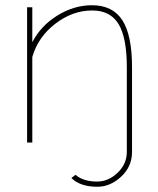

<svg xmlns="http://www.w3.org/2000/svg" viewBox="-20 -547 605 737"><path d="M253.9 136.2 270 124Q299.3 149.9 353 149.9Q396 149.9 431.4 116.2Q466.8 82.5 466.8 36.1V-289.1Q466.8 -402.3 435.1 -454.6Q403.3 -506.8 334 -506.8Q258.3 -506.8 191.9 -455.6Q125.5 -404.3 104 -328.1V0H84V-519H104V-384.8Q136.2 -447.8 200 -487.3Q263.7 -526.9 333 -526.9Q412.6 -526.9 449.7 -469.2Q486.8 -411.6 486.8 -289.1V36.1Q486.8 92.3 445.1 131.1Q403.3 169.9 354 169.9Q287.6 169.9 253.9 136.2Z"/></svg>

Font: Rawline Thin
Style: Regular
Weight: 250
Designer: Matt McInerney, Pablo Impallari, Rodrigo Fuenzalida
Foundry: Matt McInerney, Pablo Impallari, Rodrigo Fuenzalida
Version: Version 4.020;PS 004.020;hotconv 1.0.88;makeotf.lib2.5.64775